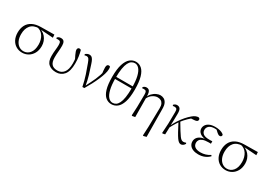

<svg xmlns="http://www.w3.org/2000/svg" viewBox="23 -1886 4457 3176"><g transform="rotate(30 2252.0 -298.0)"><path d="M277 14Q212 14 160 -17Q108 -48 78.5 -105.5Q49 -163 49 -241Q49 -322 80.5 -382Q112 -442 176.5 -475.5Q241 -509 338 -510L593 -513L597 -455L339 -473L326 -476Q217 -475 164.5 -413Q112 -351 112 -245Q112 -174 135 -123Q158 -72 197 -45Q236 -18 285 -18Q356 -18 403 -75Q450 -132 450 -239Q450 -284 439 -324.5Q428 -365 407 -397.5Q386 -430 354.5 -451Q323 -472 281 -478L291 -487Q340 -484 380 -463Q420 -442 448.5 -408.5Q477 -375 492.5 -332.5Q508 -290 508 -243Q508 -161 475.5 -103.5Q443 -46 390.5 -16Q338 14 277 14Z M923 14Q835 14 781.5 -32Q728 -78 728 -183Q728 -246 734.5 -301.5Q741 -357 741 -398Q741 -441 729.5 -457Q718 -473 687 -473Q679 -473 671 -472.5Q663 -472 657 -470L649 -488Q659 -502 676.5 -510.5Q694 -519 718 -519Q762 -519 779 -492Q796 -465 796 -417Q796 -358 790.5 -306Q785 -254 785 -189Q785 -104 820 -63Q855 -22 931 -22Q1005 -22 1050.5 -78Q1096 -134 1096 -253Q1096 -281 1093.5 -309Q1091 -337 1086 -373L1101 -370L1106 -303Q1078 -358 1062 -392Q1046 -426 1039.5 -446.5Q1033 -467 1033 -482Q1033 -499 1043 -510.5Q1053 -522 1068 -522Q1078 -522 1086 -519Q1094 -516 1099 -511Q1113 -462 1122 -401Q1131 -340 1131 -273Q1131 -122 1074 -54Q1017 14 923 14Z M1427 6Q1404 -107 1372 -204Q1340 -301 1308 -384Q1289 -437 1274 -454.5Q1259 -472 1236 -472Q1213 -472 1197 -464L1189 -484Q1203 -499 1223.5 -508Q1244 -517 1263 -517Q1288 -517 1305 -505Q1322 -493 1336.5 -466.5Q1351 -440 1365 -396Q1394 -313 1422 -217.5Q1450 -122 1465 -24H1452L1458 -34Q1485 -88 1508 -133.5Q1531 -179 1550.5 -223Q1570 -267 1586.5 -316.5Q1603 -366 1618 -427L1604 -311Q1597 -366 1593.5 -402Q1590 -438 1590 -462Q1590 -493 1600.5 -507.5Q1611 -522 1630 -522Q1640 -522 1646 -519Q1652 -516 1656 -511Q1658 -501 1659 -491Q1660 -481 1660 -469Q1660 -428 1643.5 -373Q1627 -318 1599.5 -254.5Q1572 -191 1537 -124.5Q1502 -58 1464 5Z M1982 14Q1920 14 1872 -25Q1824 -64 1797 -152Q1770 -240 1770 -387Q1770 -538 1799.5 -628.5Q1829 -719 1879 -759.5Q1929 -800 1989 -800Q2052 -800 2100 -758.5Q2148 -717 2174.5 -627Q2201 -537 2201 -389Q2201 -239 2171.5 -151Q2142 -63 2092.5 -24.5Q2043 14 1982 14ZM1988 -16Q2022 -16 2050.5 -34Q2079 -52 2100 -94.5Q2121 -137 2132.5 -209Q2144 -281 2144 -388Q2144 -521 2123.5 -605Q2103 -689 2067 -729.5Q2031 -770 1986 -770Q1952 -770 1923 -751.5Q1894 -733 1873 -691Q1852 -649 1840 -578Q1828 -507 1828 -402Q1828 -264 1849.5 -179Q1871 -94 1907 -55Q1943 -16 1988 -16ZM1790 -379V-419H2184V-379Z M2369 2 2377 -161 2380 -402Q2380 -442 2368.5 -457.5Q2357 -473 2329 -473Q2321 -473 2313 -472.5Q2305 -472 2296 -470L2289 -488Q2298 -500 2314.5 -509.5Q2331 -519 2354 -519Q2378 -519 2395 -507.5Q2412 -496 2421 -466.5Q2430 -437 2430 -381V-377L2433 0L2378 10ZM2695 198 2703 30 2710 -330Q2711 -379 2696.5 -409.5Q2682 -440 2655.5 -454.5Q2629 -469 2593 -469Q2548 -469 2500.5 -438Q2453 -407 2425 -345L2415 -356H2417Q2432 -412 2467 -449Q2502 -486 2543 -504Q2584 -522 2615 -522Q2653 -522 2684.5 -505Q2716 -488 2735.5 -448.5Q2755 -409 2755 -342L2760 190L2704 204Z M2960 10 2950 2 2961 -183 2964 -402Q2965 -442 2953 -458Q2941 -474 2913 -474Q2904 -474 2896 -473Q2888 -472 2880 -470L2872 -488Q2882 -500 2898 -509.5Q2914 -519 2935 -519Q2976 -519 2995.5 -491Q3015 -463 3014 -393Q3014 -339 3012 -279.5Q3010 -220 3008 -161L3010 -158Q3009 -118 3008 -78.5Q3007 -39 3005 0ZM2999 -116 2985 -145H2993L2999 -158Q3028 -222 3065.5 -280Q3103 -338 3145.5 -387Q3188 -436 3231 -472Q3265 -501 3292.5 -511Q3320 -521 3342 -522Q3353 -519 3361.5 -512Q3370 -505 3370 -488Q3370 -467 3353.5 -457Q3337 -447 3303 -445L3222 -440L3289 -476Q3242 -441 3197.5 -398Q3153 -355 3107 -296L3101 -289Q3082 -260 3067 -236.5Q3052 -213 3036.5 -185.5Q3021 -158 2999 -116ZM3309 14Q3290 14 3271 1Q3252 -12 3228.5 -45Q3205 -78 3172 -137.5Q3139 -197 3091 -291L3113 -313Q3163 -229 3195.5 -176Q3228 -123 3250 -94Q3272 -65 3289 -54Q3306 -43 3325 -43Q3339 -43 3352.5 -46.5Q3366 -50 3375 -54L3383 -37Q3370 -13 3350 0.5Q3330 14 3309 14Z M3641 14Q3584 14 3541.5 -3Q3499 -20 3476 -51.5Q3453 -83 3453 -125Q3453 -164 3474.5 -195.5Q3496 -227 3542 -246.5Q3588 -266 3661 -267V-259Q3563 -262 3518 -298Q3473 -334 3473 -385Q3473 -422 3494 -453Q3515 -484 3557.5 -503Q3600 -522 3664 -522Q3697 -522 3729 -516.5Q3761 -511 3788.5 -499.5Q3816 -488 3833 -469Q3836 -450 3825.5 -439Q3815 -428 3800 -428Q3785 -428 3774 -433.5Q3763 -439 3746 -453L3691 -504L3745 -502L3749 -485Q3724 -490 3707 -492.5Q3690 -495 3670 -495Q3600 -495 3564.5 -466Q3529 -437 3529 -390Q3529 -344 3564 -316.5Q3599 -289 3684 -289Q3695 -289 3707.5 -289.5Q3720 -290 3738 -291V-244Q3720 -245 3711.5 -245Q3703 -245 3695 -245Q3626 -245 3587 -230Q3548 -215 3531.5 -191Q3515 -167 3515 -138Q3515 -87 3551.5 -60Q3588 -33 3660 -33Q3707 -33 3752.5 -47Q3798 -61 3837 -87L3850 -70Q3816 -33 3763 -9.5Q3710 14 3641 14Z M4163 14Q4098 14 4046 -17Q3994 -48 3964.5 -105.5Q3935 -163 3935 -241Q3935 -322 3966.5 -382Q3998 -442 4062.5 -475.5Q4127 -509 4224 -510L4479 -513L4483 -455L4225 -473L4212 -476Q4103 -475 4050.5 -413Q3998 -351 3998 -245Q3998 -174 4021 -123Q4044 -72 4083 -45Q4122 -18 4171 -18Q4242 -18 4289 -75Q4336 -132 4336 -239Q4336 -284 4325 -324.5Q4314 -365 4293 -397.5Q4272 -430 4240.5 -451Q4209 -472 4167 -478L4177 -487Q4226 -484 4266 -463Q4306 -442 4334.5 -408.5Q4363 -375 4378.5 -332.5Q4394 -290 4394 -243Q4394 -161 4361.5 -103.5Q4329 -46 4276.5 -16Q4224 14 4163 14Z"/></g></svg>

Font: Early Summer Mincho VF
Style: Regular
Weight: 250
Designer: GuiWonder
Version: Version 1.002